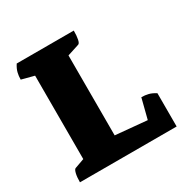

<svg xmlns="http://www.w3.org/2000/svg" viewBox="-147 -778 904 915"><g transform="rotate(-30 305.5 -320.5)"><path d="M38 0Q38 -29 42.5 -47.5Q47 -66 54 -69L107 -88V-547L38 -565Q38 -585 42.5 -603Q47 -621 60 -641H374Q374 -612 370 -593Q366 -574 358 -572L293 -551V-111L466 -95L494 -205Q514 -205 532 -200.5Q550 -196 570 -183V0Z"/></g></svg>

Font: Petrona Black
Style: Regular
Weight: 900
Designer: Ringo R. Seeber
Foundry: Ringo R. Seeber
Version: Version 2.001; ttfautohint (v1.8.3)